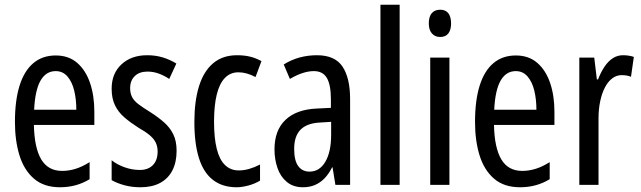

<svg xmlns="http://www.w3.org/2000/svg" viewBox="-20 -780 2703 810"><path d="M215 -546Q270 -546 306 -514.5Q342 -483 360 -429.5Q378 -376 378 -309V-253H123Q125 -156 154 -107.5Q183 -59 242 -59Q271 -59 299.5 -68Q328 -77 358 -96V-24Q330 -7 299 1.5Q268 10 233 10Q165 10 123 -26.5Q81 -63 62 -125Q43 -187 43 -265Q43 -356 62.5 -418.5Q82 -481 120.5 -513.5Q159 -546 215 -546ZM215 -480Q174 -480 151 -440Q128 -400 124 -317H302Q302 -361 293 -398Q284 -435 264.5 -457.5Q245 -480 215 -480Z M725 -144Q725 -95 707 -60.5Q689 -26 655 -8Q621 10 573 10Q536 10 505 1.5Q474 -7 451 -20V-104Q473 -86 505 -74.5Q537 -63 570 -63Q605 -63 625 -83.5Q645 -104 645 -141Q645 -162 637 -178.5Q629 -195 611 -210Q593 -225 563 -242Q530 -263 504.5 -285Q479 -307 465 -336Q451 -365 451 -406Q451 -470 492.5 -508.5Q534 -547 601 -547Q636 -547 666 -538Q696 -529 724 -512L694 -447Q673 -461 650 -469.5Q627 -478 602 -478Q568 -478 548.5 -459Q529 -440 529 -408Q529 -387 537 -371Q545 -355 564 -340.5Q583 -326 614 -307Q647 -286 672 -264Q697 -242 711 -213.5Q725 -185 725 -144Z M978 10Q919 10 879 -20.5Q839 -51 819.5 -112.5Q800 -174 800 -265Q800 -353 819.5 -416Q839 -479 879 -513Q919 -547 980 -547Q1012 -547 1037 -540.5Q1062 -534 1083 -522L1058 -455Q1039 -465 1021 -470Q1003 -475 986 -475Q952 -475 929 -451.5Q906 -428 894.5 -381.5Q883 -335 883 -266Q883 -198 894.5 -152Q906 -106 929.5 -83.5Q953 -61 987 -61Q1009 -61 1031.5 -67.5Q1054 -74 1077 -86V-18Q1056 -5 1028.5 2.5Q1001 10 978 10Z M1317 -547Q1393 -547 1425 -499Q1457 -451 1457 -362V0H1395L1383 -74H1381Q1367 -46 1349 -27.5Q1331 -9 1308.5 0.5Q1286 10 1258 10Q1217 10 1190 -12.5Q1163 -35 1150.5 -71.5Q1138 -108 1138 -150Q1138 -230 1184 -274Q1230 -318 1315 -322L1376 -325V-360Q1376 -422 1359 -451Q1342 -480 1304 -480Q1282 -480 1257 -472Q1232 -464 1203 -447L1177 -508Q1209 -528 1244 -537.5Q1279 -547 1317 -547ZM1329 -263Q1274 -260 1247.5 -232.5Q1221 -205 1221 -152Q1221 -103 1238 -79.5Q1255 -56 1286 -56Q1328 -56 1352.5 -97.5Q1377 -139 1377 -212V-266Z M1666 0H1585V-760H1666Z M1876 -537V0H1795V-537ZM1837 -739Q1860 -739 1871.5 -724Q1883 -709 1883 -681Q1883 -654 1871.5 -639Q1860 -624 1837 -624Q1815 -624 1802 -639Q1789 -654 1789 -681Q1789 -710 1801.5 -724.5Q1814 -739 1837 -739Z M2156 -546Q2211 -546 2247 -514.5Q2283 -483 2301 -429.5Q2319 -376 2319 -309V-253H2064Q2066 -156 2095 -107.5Q2124 -59 2183 -59Q2212 -59 2240.5 -68Q2269 -77 2299 -96V-24Q2271 -7 2240 1.5Q2209 10 2174 10Q2106 10 2064 -26.5Q2022 -63 2003 -125Q1984 -187 1984 -265Q1984 -356 2003.5 -418.5Q2023 -481 2061.5 -513.5Q2100 -546 2156 -546ZM2156 -480Q2115 -480 2092 -440Q2069 -400 2065 -317H2243Q2243 -361 2234 -398Q2225 -435 2205.5 -457.5Q2186 -480 2156 -480Z M2608 -547Q2619 -547 2630.5 -545.5Q2642 -544 2654 -540L2642 -456Q2633 -460 2623 -461.5Q2613 -463 2602 -463Q2581 -463 2563 -449.5Q2545 -436 2532 -411Q2519 -386 2512 -352.5Q2505 -319 2505 -280V0H2424V-537H2487L2498 -445H2503Q2515 -476 2530.5 -499Q2546 -522 2565.5 -534.5Q2585 -547 2608 -547Z"/></svg>

Font: Noto Sans Thai ExtraCondensed
Style: Regular
Weight: 400
Width: 2
Designer: Monotype Design Team
Foundry: Monotype Imaging Inc.
Version: Version 2.002